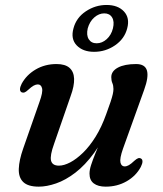

<svg xmlns="http://www.w3.org/2000/svg" viewBox="-20 -722 640 754"><path d="M533.5 -99.5Q539.5 -96.5 539.5 -88Q539.5 -79.5 533 -66.5Q514 -31 477.2 -10Q440.5 11 395 11Q365 11 348.2 -1.8Q331.5 -14.5 331.5 -40Q331.5 -55 337.8 -74.2Q344 -93.5 354.5 -119.5Q365 -145.5 379.5 -180Q394 -214.5 409.5 -260L414 -242Q385.5 -170.5 349.8 -121.8Q314 -73 275.8 -43.8Q237.5 -14.5 200.5 -1.8Q163.5 11 132.5 11Q90 11 71.2 -7.2Q52.5 -25.5 53.8 -59.2Q55 -93 71 -138.5L135 -321.5Q149 -360 145.2 -375.2Q141.5 -390.5 128.5 -390.5Q121 -390.5 112.2 -385.8Q103.5 -381 90.5 -369Q82 -361 76.2 -359Q70.5 -357 65 -359.5Q58.5 -363 58.5 -371.5Q58.5 -380 65 -393Q84 -428 120.2 -449.2Q156.5 -470.5 202 -470.5Q236 -470.5 253 -455.5Q270 -440.5 271 -412.5Q272 -384.5 257.5 -345L192.5 -157.5Q175.5 -110.5 180.5 -91Q185.5 -71.5 211.5 -71.5Q231 -71.5 255.5 -84.2Q280 -97 306 -122.2Q332 -147.5 355.5 -185.2Q379 -223 397 -273.5Q408 -303 414.2 -322Q420.5 -341 423 -352.5Q425.5 -364 425.5 -372.5Q425.5 -386 421.2 -395.8Q417 -405.5 417 -419Q417 -442.5 443 -456.5Q469 -470.5 514.5 -470.5Q549.5 -470.5 557 -445.2Q564.5 -420 546 -369L463 -138Q449.5 -99.5 453 -84Q456.5 -68.5 469.5 -68.5Q477.5 -68.5 486.2 -73.5Q495 -78.5 507.5 -90.5Q516.5 -98.5 522.2 -100.5Q528 -102.5 533.5 -99.5ZM349.5 -518.5Q305.5 -518.5 281.2 -543.8Q257 -569 268.5 -610.5Q279.5 -652.5 317 -677.5Q354.5 -702.5 398.5 -702.5Q443 -702.5 466.8 -677Q490.5 -651.5 479.5 -610.5Q469 -569.5 431.8 -544Q394.5 -518.5 349.5 -518.5ZM389.5 -669.5Q368.5 -669.5 350.2 -653.5Q332 -637.5 324.5 -610.5Q318.5 -584 328.5 -568Q338.5 -552 359.5 -552Q381 -552 399 -568.2Q417 -584.5 423.5 -610.5Q430 -637.5 420.2 -653.5Q410.5 -669.5 389.5 -669.5Z"/></svg>

Font: Fraunces Medium
Style: Italic
Weight: 500
Italic angle: -16°
Version: Version 1.000;[b76b70a41]